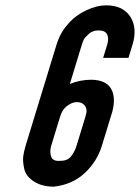

<svg xmlns="http://www.w3.org/2000/svg" viewBox="-20 -694 525 720"><path d="M76.2 -148C71.5 -132.7 68.5 -118.8 67 -106.5C65.6 -94.2 66.9 -78.8 71 -60.5C75 -42.2 87.1 -26.5 107.1 -13.5C127.1 -0.5 152.1 6 182.1 6C228.4 0.7 267 -16.3 297.7 -45C328.5 -73.7 350 -108 362.2 -148L401.4 -276C410.6 -312.7 408.7 -341.5 395.8 -362.5C382.9 -383.5 358.9 -394.3 323.7 -395C294.4 -395 267.1 -389.7 241.9 -379L286.8 -526C289.7 -535.3 292.2 -542.2 294.6 -546.5C296.9 -550.8 302.9 -557.5 312.7 -566.5C322.4 -575.5 334.6 -580 349.3 -580C366 -580 376.8 -575 381.7 -565C386.7 -555 386.7 -542 381.8 -526L366.8 -477H461.8L476.8 -526C489.6 -568 486.9 -603.2 468.6 -631.5C450.2 -659.8 420 -674 378 -674C354.7 -674 330.4 -668 305 -656C279.7 -644 259.4 -630 244.2 -614C229 -598 217.6 -583.2 210.1 -569.5C202.6 -555.8 196.5 -541.3 191.8 -526ZM302 -291C304.3 -285.7 305.1 -280.2 304.4 -274.5C303.7 -268.8 302 -261.7 299.3 -253L267.2 -148C262.8 -133.3 256.1 -120.2 247.2 -108.5C238.3 -96.8 225.1 -91 207.8 -91C187.9 -89 175.8 -94.3 171.7 -107C167.6 -119.7 167.8 -133.3 172.2 -148L204.3 -253C208.4 -266.3 213.2 -276.7 218.8 -284C224.4 -291.3 231.8 -297.7 241.1 -303C250.4 -308.3 259.4 -311 268.1 -311C284.7 -311 296 -304.3 302 -291Z"/></svg>

Font: Din Kursivschrift
Style: Condensed Italic Polish
Weight: 400
Version: Version 1.07